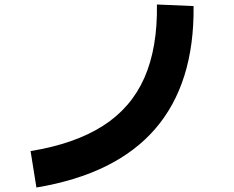

<svg xmlns="http://www.w3.org/2000/svg" viewBox="-20 -777 1040 854"><path d="M142 57 116 -105Q312 -137 437.5 -217Q563 -297 622 -430.5Q681 -564 678 -757L841 -750Q845 -406 670.5 -204Q496 -2 142 57Z"/></svg>

Font: Murecho Thin ExtraBold
Style: Regular
Weight: 800
Version: Version 1.010